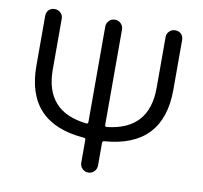

<svg xmlns="http://www.w3.org/2000/svg" viewBox="-81 -817 955 903"><g transform="rotate(10 397.0 -365.0)"><path d="M348 -158Q70 -179 70 -453V-691Q70 -708 81 -719Q92 -730 109 -730Q126 -730 137.5 -718.5Q149 -707 149 -691V-448Q149 -247 349 -226Q357 -226 357 -234V-690Q357 -706 368.5 -718Q380 -730 397 -730Q414 -730 425.5 -718Q437 -706 437 -690V-234Q437 -226 445 -226Q645 -247 645 -448V-691Q645 -707 656.5 -718.5Q668 -730 685 -730Q702 -730 713 -719Q724 -708 724 -691V-453Q724 -179 446 -158Q437 -158 437 -149V-40Q437 -24 425.5 -12Q414 0 397 0Q380 0 368.5 -12Q357 -24 357 -40V-149Q357 -158 348 -158Z"/></g></svg>

Font: Rounded Mplus 1c
Style: Regular
Weight: 400
Version: Version 1.059.20150529